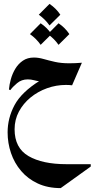

<svg xmlns="http://www.w3.org/2000/svg" viewBox="-20 -632 491 996"><path d="M294.9 343.8Q227.5 343.8 176 319.8Q124.5 295.9 89.6 254.9Q54.7 213.9 37.1 162.1Q19.5 110.4 19.5 54.7Q19.5 -19.5 55.4 -86.7Q91.3 -153.8 186.5 -213.4L187.5 -210Q172.9 -211.4 156.7 -215.8Q140.6 -220.2 124 -220.2Q91.8 -220.2 68.4 -200.4Q44.9 -180.7 33.7 -164.6L26.4 -167.5Q28.3 -192.9 36.4 -221.7Q44.4 -250.5 59.8 -275.9Q75.2 -301.3 98.9 -317.4Q122.6 -333.5 155.8 -333.5Q179.7 -333.5 206.1 -325.9Q232.4 -318.4 264.9 -311Q297.4 -303.7 338.9 -303.7Q371.6 -303.7 404.8 -306.6L354 -189.5Q339.8 -191.4 321.8 -191.4Q271.5 -191.4 223.9 -174.3Q176.3 -157.2 138.4 -126.2Q100.6 -95.2 78.1 -53.2Q55.7 -11.2 55.7 38.6Q55.7 135.7 127.9 177.7Q200.2 219.7 324.7 219.7H450.7V231.9ZM236.8 -611.8Q271 -588.9 293 -555.7L236.8 -500Q214.8 -531.7 181.2 -555.7ZM190.9 -511.2Q225.1 -488.3 247.1 -455.1L190.9 -399.4Q168.9 -431.2 135.3 -455.1ZM283.7 -511.2Q317.9 -488.3 339.8 -455.1L283.7 -399.4Q261.7 -431.2 228 -455.1Z"/></svg>

Font: Lateef
Style: Bold
Weight: 700
Designer: SIL International
Foundry: SIL International
Version: Version 4.200